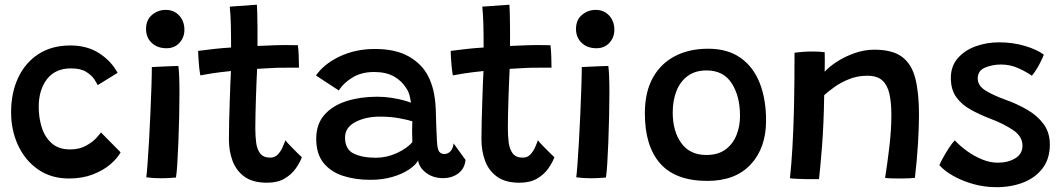

<svg xmlns="http://www.w3.org/2000/svg" viewBox="-20 -736 4399 796"><path d="M480 -104.5Q466.5 -79.5 437.2 -54.5Q408 -29.5 364.8 -12.8Q321.5 4 266 4Q191.5 4 137.8 -33.5Q84 -71 55 -133.5Q26 -196 26 -270.5Q26 -350.5 55 -413Q84 -475.5 139 -511.5Q194 -547.5 272 -547.5Q342 -547.5 392 -514.8Q442 -482 467.5 -434L385 -383Q382 -390 371.2 -406.8Q360.5 -423.5 337.5 -438Q314.5 -452.5 274.5 -452.5Q209.5 -452.5 175 -408.2Q140.5 -364 140.5 -292.5Q140.5 -248.5 153 -208.2Q165.5 -168 194.2 -142.2Q223 -116.5 270.5 -116.5Q309 -116.5 336.5 -131.8Q364 -147 379.5 -164.2Q395 -181.5 398.5 -187Z M670.5 -536Q632.5 -536 609 -558.2Q585.5 -580.5 585.5 -616Q585.5 -653.5 610.2 -674.2Q635 -695 667 -695Q701.5 -695 723 -671.5Q744.5 -648 744.5 -612.5Q744.5 -580.5 723.8 -558.2Q703 -536 670.5 -536ZM709.5 0Q701.5 0.5 683.5 1.8Q665.5 3 646.5 3Q614.5 3 586.5 -1Q588.5 -14 591.5 -54.5Q594.5 -95 597.8 -150.5Q601 -206 603.5 -265.2Q606 -324.5 607.8 -375.8Q609.5 -427 609.5 -458Q619 -458.5 640.8 -459.5Q662.5 -460.5 685.2 -461.5Q708 -462.5 719.5 -462.5Q724 -429.5 724 -351Q724 -304.5 722.8 -250.8Q721.5 -197 719.5 -145.8Q717.5 -94.5 715 -55.5Q712.5 -16.5 709.5 0Z M1231.5 -84Q1223 -61.5 1205.8 -37Q1188.5 -12.5 1159.5 4.5Q1130.5 21.5 1086.5 21.5Q1028.5 21.5 994 -3.2Q959.5 -28 944.2 -69Q929 -110 929 -158Q929 -190.5 930 -232.5Q931 -274.5 932.5 -317Q934 -359.5 935.2 -393Q936.5 -426.5 937.5 -441.5Q892 -437 856.8 -431.5Q821.5 -426 810.5 -423.5Q807 -443 805 -464.8Q803 -486.5 802.2 -503.2Q801.5 -520 801.5 -525Q829.5 -528.5 865.5 -532.8Q901.5 -537 938 -539Q938 -556.5 937.8 -584Q937.5 -611.5 937 -635.5Q936.5 -655.5 935.2 -675.5Q934 -695.5 932.5 -708.5L1045 -716.5Q1045.5 -709 1046.5 -682.8Q1047.5 -656.5 1047.5 -620Q1047.5 -604.5 1047.5 -583.5Q1047.5 -562.5 1047.5 -545.5Q1063 -546 1085 -547Q1107 -548 1120.5 -548.5Q1154.5 -549.5 1181.8 -549Q1209 -548.5 1215 -548.5Q1217.5 -531 1218.5 -503Q1219.5 -475 1219.5 -455.5Q1214 -455.5 1185.5 -455.5Q1157 -455.5 1129 -455Q1109.5 -454 1085.5 -452.8Q1061.5 -451.5 1046 -450.5Q1045 -435 1043.8 -403.5Q1042.5 -372 1041.2 -334.2Q1040 -296.5 1039.2 -261.5Q1038.5 -226.5 1038.5 -204.5Q1038.5 -172.5 1042 -144.8Q1045.5 -117 1058.8 -99.8Q1072 -82.5 1100.5 -82.5Q1119.5 -82.5 1131.8 -95.5Q1144 -108.5 1151.5 -125.5Q1159 -142.5 1163 -154.5Q1169.5 -146 1184.2 -130.8Q1199 -115.5 1213 -101.8Q1227 -88 1231.5 -84Z M1515.5 9.5Q1453 9.5 1402 -7Q1351 -23.5 1321 -61Q1291 -98.5 1291 -160.5Q1291 -221.5 1325 -260Q1359 -298.5 1416.5 -316.8Q1474 -335 1543.5 -335Q1574 -335 1603 -330.5Q1632 -326 1653.8 -320Q1675.5 -314 1683.5 -310Q1682 -325.5 1677.5 -341.8Q1673 -358 1664.5 -370Q1647 -399.5 1614.2 -418.5Q1581.5 -437.5 1531 -437.5Q1478.5 -437.5 1441 -414.5Q1403.5 -391.5 1384.5 -361L1290 -423Q1323 -471 1388.5 -502Q1454 -533 1534.5 -533Q1620 -533 1675 -501.8Q1730 -470.5 1756 -418.5Q1769 -392.5 1776.5 -361.5Q1784 -330.5 1786.5 -286.5Q1787.5 -242.5 1788.8 -209.8Q1790 -177 1791.5 -152Q1793 -117.5 1800.8 -107.5Q1808.5 -97.5 1822 -97.5Q1837 -97.5 1847.8 -109Q1858.5 -120.5 1860.5 -141.5L1910 -73Q1906.5 -37 1880.2 -17.2Q1854 2.5 1817 2.5Q1775 2.5 1746 -20Q1717 -42.5 1713.5 -71Q1704 -52.5 1676.5 -33.8Q1649 -15 1607.8 -2.8Q1566.5 9.5 1515.5 9.5ZM1538.5 -82Q1582.5 -82 1624.8 -101.2Q1667 -120.5 1689.5 -146.5Q1687.5 -199 1689.5 -233Q1676 -238 1638.5 -245.2Q1601 -252.5 1555.5 -252.5Q1496 -252.5 1453.2 -230Q1410.5 -207.5 1410.5 -166Q1410.5 -117 1446 -99.5Q1481.5 -82 1538.5 -82Z M2278.5 -84Q2270 -61.5 2252.8 -37Q2235.5 -12.5 2206.5 4.5Q2177.5 21.5 2133.5 21.5Q2075.5 21.5 2041 -3.2Q2006.5 -28 1991.2 -69Q1976 -110 1976 -158Q1976 -190.5 1977 -232.5Q1978 -274.5 1979.5 -317Q1981 -359.5 1982.2 -393Q1983.5 -426.5 1984.5 -441.5Q1939 -437 1903.8 -431.5Q1868.5 -426 1857.5 -423.5Q1854 -443 1852 -464.8Q1850 -486.5 1849.2 -503.2Q1848.5 -520 1848.5 -525Q1876.5 -528.5 1912.5 -532.8Q1948.5 -537 1985 -539Q1985 -556.5 1984.8 -584Q1984.5 -611.5 1984 -635.5Q1983.5 -655.5 1982.2 -675.5Q1981 -695.5 1979.5 -708.5L2092 -716.5Q2092.5 -709 2093.5 -682.8Q2094.5 -656.5 2094.5 -620Q2094.5 -604.5 2094.5 -583.5Q2094.5 -562.5 2094.5 -545.5Q2110 -546 2132 -547Q2154 -548 2167.5 -548.5Q2201.5 -549.5 2228.8 -549Q2256 -548.5 2262 -548.5Q2264.5 -531 2265.5 -503Q2266.5 -475 2266.5 -455.5Q2261 -455.5 2232.5 -455.5Q2204 -455.5 2176 -455Q2156.5 -454 2132.5 -452.8Q2108.5 -451.5 2093 -450.5Q2092 -435 2090.8 -403.5Q2089.5 -372 2088.2 -334.2Q2087 -296.5 2086.2 -261.5Q2085.5 -226.5 2085.5 -204.5Q2085.5 -172.5 2089 -144.8Q2092.5 -117 2105.8 -99.8Q2119 -82.5 2147.5 -82.5Q2166.5 -82.5 2178.8 -95.5Q2191 -108.5 2198.5 -125.5Q2206 -142.5 2210 -154.5Q2216.5 -146 2231.2 -130.8Q2246 -115.5 2260 -101.8Q2274 -88 2278.5 -84Z M2453 -536Q2415 -536 2391.5 -558.2Q2368 -580.5 2368 -616Q2368 -653.5 2392.8 -674.2Q2417.5 -695 2449.5 -695Q2484 -695 2505.5 -671.5Q2527 -648 2527 -612.5Q2527 -580.5 2506.2 -558.2Q2485.5 -536 2453 -536ZM2492 0Q2484 0.5 2466 1.8Q2448 3 2429 3Q2397 3 2369 -1Q2371 -14 2374 -54.5Q2377 -95 2380.2 -150.5Q2383.5 -206 2386 -265.2Q2388.5 -324.5 2390.2 -375.8Q2392 -427 2392 -458Q2401.5 -458.5 2423.2 -459.5Q2445 -460.5 2467.8 -461.5Q2490.5 -462.5 2502 -462.5Q2506.5 -429.5 2506.5 -351Q2506.5 -304.5 2505.2 -250.8Q2504 -197 2502 -145.8Q2500 -94.5 2497.5 -55.5Q2495 -16.5 2492 0Z M2913 14Q2781 14 2717.2 -58Q2653.5 -130 2653.5 -266Q2653.5 -353.5 2686.2 -413Q2719 -472.5 2778 -503.2Q2837 -534 2915.5 -534Q2997 -534 3050.2 -496.2Q3103.5 -458.5 3129.8 -391.5Q3156 -324.5 3156 -236.5Q3156 -122.5 3092.2 -54.2Q3028.5 14 2913 14ZM2908.5 -93.5Q2957 -93.5 2987.8 -116.2Q3018.5 -139 3033.2 -175.8Q3048 -212.5 3048 -255Q3048 -337.5 3013.5 -390.8Q2979 -444 2909.5 -444Q2862 -444 2830.8 -420.8Q2799.5 -397.5 2784.2 -358.2Q2769 -319 2769 -270Q2769 -192 2804.5 -142.8Q2840 -93.5 2908.5 -93.5Z M3375.5 6.5Q3364 6.5 3347.8 6.8Q3331.5 7 3315 6.5Q3300 6 3281.5 5.2Q3263 4.5 3255 3Q3261 -52.5 3265.2 -124.2Q3269.5 -196 3271.8 -292.2Q3274 -388.5 3274 -517.5Q3288.5 -519.5 3308.2 -521Q3328 -522.5 3348.5 -522.5Q3362 -522.5 3375.5 -521.8Q3389 -521 3399 -519.5Q3399.5 -511.5 3399.5 -484.8Q3399.5 -458 3399 -438.5Q3416 -458 3448.2 -479.2Q3480.5 -500.5 3521.5 -515.2Q3562.5 -530 3605 -530Q3681 -530 3720.8 -499.5Q3760.5 -469 3775.2 -409.2Q3790 -349.5 3790 -261Q3790 -210.5 3785.8 -140.2Q3781.5 -70 3773 1.5Q3765 2.5 3748.2 3.2Q3731.5 4 3713 4Q3694 4 3676.5 3.5Q3659 3 3649.5 1.5Q3658.5 -55 3667 -126.2Q3675.5 -197.5 3675.5 -260Q3675.5 -308.5 3667.8 -345Q3660 -381.5 3638.8 -401.8Q3617.5 -422 3576 -422Q3535.5 -422 3501 -408.2Q3466.5 -394.5 3440.2 -375.8Q3414 -357 3397 -341.5Q3395 -218 3387.8 -127.2Q3380.5 -36.5 3375.5 6.5Z M4111.5 40Q4061 40 4014.2 26.8Q3967.5 13.5 3930.8 -7.5Q3894 -28.5 3874.5 -51.5Q3878.5 -61.5 3890 -82.5Q3901.5 -103.5 3915 -124Q3928.5 -144.5 3938.5 -154Q3960.5 -130.5 3990 -109.2Q4019.5 -88 4052.2 -74.8Q4085 -61.5 4116.5 -61.5Q4159.5 -61.5 4189.2 -79.8Q4219 -98 4219 -132Q4219 -171 4179 -197.5Q4139 -224 4085.5 -244Q4041 -261 4003.8 -281.8Q3966.5 -302.5 3944.2 -333.8Q3922 -365 3922 -413Q3922 -461 3950.2 -494Q3978.5 -527 4024.2 -543.8Q4070 -560.5 4122.5 -560.5Q4178.5 -560.5 4228.5 -545.8Q4278.5 -531 4307.5 -509.5Q4303 -496 4288.8 -469Q4274.5 -442 4258 -422Q4235.5 -438 4202 -453.2Q4168.5 -468.5 4130 -468.5Q4094.5 -468.5 4064 -455.8Q4033.5 -443 4033.5 -410.5Q4033.5 -381 4065 -361.2Q4096.5 -341.5 4146 -323.5Q4195.5 -306 4238 -281.5Q4280.5 -257 4306.5 -221.8Q4332.5 -186.5 4332.5 -137Q4332.5 -78 4302.5 -38.5Q4272.5 1 4222.5 20.5Q4172.5 40 4111.5 40Z"/></svg>

Font: Grandstander Medium
Style: Regular
Weight: 500
Designer: Tyler Finck
Foundry: Etcetera Type Co
Version: Version 1.200; ttfautohint (v1.8.3)